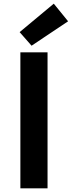

<svg xmlns="http://www.w3.org/2000/svg" viewBox="-20 -1026 391 1046"><path d="M91 0V-741H239V0ZM152 -777 87 -851 273 -1006 351 -910Z"/></svg>

Font: Noto Sans SC Thin
Style: Bold
Weight: 700
Version: Version 2.004-H2;hotconv 1.0.118;makeotfexe 2.5.65603